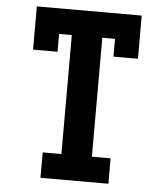

<svg xmlns="http://www.w3.org/2000/svg" viewBox="-53 -781 705 828"><g transform="rotate(5 300.0 -367.5)"><path d="M153 0V-110H234V-625H179V-548H73V-735H527V-548H421V-625H366V-110H447V0Z"/></g></svg>

Font: Iosevka Slab XBdEx
Style: Regular
Weight: 800
Width: 7
Monospace: yes
Designer: Belleve Invis
Foundry: Belleve Invis
Version: Version 11.1.0; ttfautohint (v1.8.3)